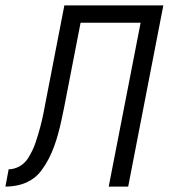

<svg xmlns="http://www.w3.org/2000/svg" viewBox="-64 -690 634 710"><path d="M338 0 456 -606H234L173 -292Q168 -268 163 -244.5Q158 -221 151.5 -197Q145 -173 136.5 -149.5Q128 -126 116.5 -103.5Q105 -81 89 -59.5Q73 -38 51 -24.5Q29 -11 4.5 -5.5Q-20 0 -44 0L-32 -64Q-18 -64 -3.5 -69.5Q11 -75 22.5 -85Q34 -95 42 -108.5Q50 -122 56.5 -135.5Q63 -149 67.5 -163Q72 -177 76.5 -191Q81 -205 84.5 -219Q88 -233 91.5 -247Q95 -261 97.5 -275Q100 -289 103 -304L174 -670H540L410 0Z"/></svg>

Font: Lode
Style: Italic
Weight: 400
Italic angle: -11°
Monospace: yes
Designer: Belleve Invis
Foundry: Belleve Invis
Version: Version 29.2.0; ttfautohint (v1.8.3)